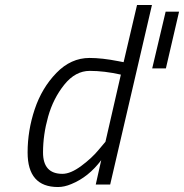

<svg xmlns="http://www.w3.org/2000/svg" viewBox="-20 -742 740 772"><path d="M700 -695H646L592 -467H647ZM213 10C230.3 10 248.3 6 267 -2C313 -20.7 353 -52.7 387 -98L365 0H423L591 -722H531L477 -492L456 -496C412 -504.7 373.3 -509 340 -509C290 -509 245.5 -488.8 206.5 -448.5C167.5 -408.2 138.5 -359.5 119.5 -302.5C100.5 -245.5 91 -187.7 91 -129C91 -36.3 131.7 10 213 10ZM466 -442 404 -172 377 -140C359 -118 335.7 -96.3 307 -75C278.3 -53.7 253 -43 231 -43C179 -43 153 -71.7 153 -129C153 -176.3 159.8 -224.3 173.5 -273C187.2 -321.7 208.8 -364.5 238.5 -401.5C268.2 -438.5 302.3 -457 341 -457C379.7 -457 421.3 -452 466 -442Z"/></svg>

Font: Titillium Web
Style: Light Italic
Weight: 300
Italic angle: -13°
Version: Version 1.001;PS 57.000;hotconv 1.0.70;makeotf.lib2.5.55311